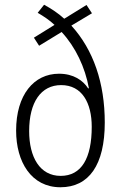

<svg xmlns="http://www.w3.org/2000/svg" viewBox="-20 -780 510 810"><path d="M166 -760 139 -726C163 -712 189 -695 210 -675L123 -621L145 -587L240 -645C299 -581 339 -496 355 -408L352 -407C330 -441 290 -469 229 -469C123 -469 48 -380 48 -229C48 -97 112 10 235 10C355 10 422 -84 422 -263C422 -430 374 -570 281 -672L368 -724L345 -759L251 -701C226 -724 197 -743 166 -760ZM238 -421C326 -421 367 -346 367 -245C367 -113 324 -38 236 -38C148 -38 103 -117 103 -227C103 -349 153 -421 238 -421Z"/></svg>

Font: Noto Sans Thai Looped Condensed Light
Style: Regular
Weight: 300
Width: 3
Designer: Sasikarn Vongin, Ben Mitchell
Foundry: The Fontpad Ltd
Version: Version 1.001